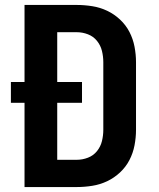

<svg xmlns="http://www.w3.org/2000/svg" viewBox="-20 -755 640 775"><path d="M79 0V-340H24V-424H79V-735H290Q321 -735 352.5 -730Q384 -725 412.5 -711.5Q441 -698 464.5 -676Q488 -654 502.5 -626Q517 -598 523 -566.5Q529 -535 529 -504V-231Q529 -200 523 -168.5Q517 -137 502.5 -109Q488 -81 464.5 -59Q441 -37 412.5 -23.5Q384 -10 352.5 -5Q321 0 290 0ZM290 -110Q313 -110 335 -118.5Q357 -127 371.5 -145Q386 -163 391.5 -185.5Q397 -208 397 -231V-504Q397 -527 391.5 -549.5Q386 -572 371.5 -590Q357 -608 335 -616.5Q313 -625 290 -625H211V-424H311V-340H211V-110Z"/></svg>

Font: Iosevka Curly XBdEx
Style: Regular
Weight: 800
Width: 7
Monospace: yes
Designer: Belleve Invis
Foundry: Belleve Invis
Version: Version 11.1.0; ttfautohint (v1.8.3)